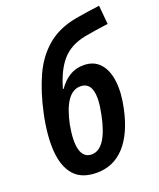

<svg xmlns="http://www.w3.org/2000/svg" viewBox="-143 -851 788 950"><g transform="rotate(-20 251.5 -376.5)"><path d="M202 10Q123 10 83 -35.5Q43 -81 37 -164Q31 -247 55 -359Q77 -461 113.5 -542Q150 -623 211.5 -675Q273 -727 367 -744Q396 -749 428.5 -754Q461 -759 494 -763L503 -664Q465 -659 433.5 -654Q402 -649 375 -644Q298 -628 254.5 -578.5Q211 -529 185 -437H189Q213 -472 245.5 -492.5Q278 -513 320 -513Q374 -513 405.5 -478.5Q437 -444 444.5 -383Q452 -322 435 -243Q409 -120 350 -55Q291 10 202 10ZM209 -84Q286 -84 320 -250Q356 -420 270 -420Q190 -420 157 -260Q141 -175 154 -129.5Q167 -84 209 -84Z"/></g></svg>

Font: Noto Sans Condensed SemiBold
Style: Italic
Weight: 600
Width: 3
Italic angle: -12°
Designer: Monotype Design Team
Foundry: Monotype Imaging Inc.
Version: Version 2.013; ttfautohint (v1.8.4.7-5d5b)